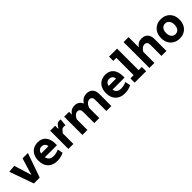

<svg xmlns="http://www.w3.org/2000/svg" viewBox="382 -2277 3838 3838"><g transform="rotate(-45 2301.5 -357.5)"><path d="M187 0 5 -513 159 -527 273 -156 382 -515H533L352 0Z M840 15Q716 15 644 -57Q572 -129 572 -257Q572 -341 603 -402Q634 -463 690.5 -496Q747 -529 823 -529Q935 -529 995 -457Q1055 -385 1055 -249Q1055 -240 1055 -231.5Q1055 -223 1054 -215H714Q734 -107 857 -107Q895 -107 934.5 -116.5Q974 -126 1004 -142L1027 -29Q944 15 840 15ZM713 -321H920Q917 -364 890 -389.5Q863 -415 818 -415Q775 -415 747.5 -390Q720 -365 713 -321Z M1163 0V-515H1304V-431H1312Q1338 -477 1366.5 -503.5Q1395 -530 1441 -530Q1459 -530 1471 -526L1456 -374Q1445 -377 1435 -379Q1425 -381 1414 -381Q1377 -381 1355 -359.5Q1333 -338 1304 -302V0Z M1559 0V-515H1697V-435Q1758 -529 1862 -529Q1921 -529 1962.5 -501Q2004 -473 2023 -423Q2058 -478 2101.5 -503.5Q2145 -529 2201 -529Q2284 -529 2330.5 -479.5Q2377 -430 2377 -342V0H2236V-320Q2236 -361 2216.5 -383Q2197 -405 2164 -405Q2122 -405 2087.5 -371Q2053 -337 2036 -284V0H1895V-320Q1895 -360 1875 -382.5Q1855 -405 1822 -405Q1786 -405 1753 -377.5Q1720 -350 1700 -300V0Z M2750 15Q2626 15 2554 -57Q2482 -129 2482 -257Q2482 -341 2513 -402Q2544 -463 2600.5 -496Q2657 -529 2733 -529Q2845 -529 2905 -457Q2965 -385 2965 -249Q2965 -240 2965 -231.5Q2965 -223 2964 -215H2624Q2644 -107 2767 -107Q2805 -107 2844.5 -116.5Q2884 -126 2914 -142L2937 -29Q2854 15 2750 15ZM2623 -321H2830Q2827 -364 2800 -389.5Q2773 -415 2728 -415Q2685 -415 2657.5 -390Q2630 -365 2623 -321Z M3037 0V-121H3128V-610H3042V-730H3269V-121H3360V0Z M3453 0V-730H3594V-440Q3626 -487 3666 -508Q3706 -529 3757 -529Q3840 -529 3887 -479.5Q3934 -430 3934 -342V0H3793V-320Q3793 -361 3773 -383Q3753 -405 3719 -405Q3681 -405 3647.5 -379Q3614 -353 3594 -312V0Z M4302 15Q4223 15 4164 -19Q4105 -53 4072 -114Q4039 -175 4039 -257Q4039 -339 4072 -400Q4105 -461 4164 -495Q4223 -529 4301 -529Q4380 -529 4438.5 -495.5Q4497 -462 4530 -401.5Q4563 -341 4563 -260Q4563 -178 4530.5 -116Q4498 -54 4439 -19.5Q4380 15 4302 15ZM4301 -107Q4355 -107 4387.5 -148.5Q4420 -190 4420 -258Q4420 -326 4387.5 -366.5Q4355 -407 4301 -407Q4247 -407 4214.5 -366.5Q4182 -326 4182 -258Q4182 -190 4214.5 -148.5Q4247 -107 4301 -107Z"/></g></svg>

Font: Secular One
Style: Regular
Weight: 400
Designer: Michal Sahar
Foundry: Hagilda
Version: Version 1.002; ttfautohint (v1.8.4.7-5d5b);gftools[0.9.29]